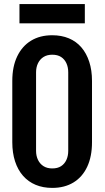

<svg xmlns="http://www.w3.org/2000/svg" viewBox="-20 -909 510 937"><path d="M235 8Q190 8 154 -7Q118 -22 92.5 -51Q67 -80 53.5 -121.5Q40 -163 40 -215V-514Q40 -584 64 -634Q88 -684 131.5 -710.5Q175 -737 235 -737Q280 -737 316 -722Q352 -707 377 -678Q402 -649 415.5 -607.5Q429 -566 429 -514V-215Q429 -145 405.5 -95Q382 -45 338.5 -18.5Q295 8 235 8ZM235 -87Q261 -87 278 -98Q295 -109 304 -128.5Q313 -148 313 -173V-556Q313 -581 304 -600.5Q295 -620 278 -631Q261 -642 235 -642Q210 -642 192.5 -631Q175 -620 165.5 -600.5Q156 -581 156 -556V-173Q156 -148 165.5 -128.5Q175 -109 192.5 -98Q210 -87 235 -87ZM75 -795V-889H394V-795Z"/></svg>

Font: Hubot Sans Condensed SemiBold
Style: Regular
Weight: 600
Width: 3
Designer: Deni Anggara
Foundry: GitHub, Inc., Subsidiary of Microsoft Corporation
Version: Version 2.000